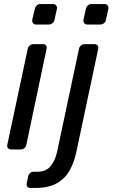

<svg xmlns="http://www.w3.org/2000/svg" viewBox="-20 -738 556 948"><path d="M35 0Q25 0 19.5 -6.5Q14 -13 16 -23L117 -497Q119 -507 127 -513.5Q135 -520 145 -520H193Q203 -520 207.5 -513.5Q212 -507 210 -497L110 -23Q108 -13 100.5 -6.5Q93 0 83 0ZM158 -617Q148 -617 143 -623.5Q138 -630 139 -640L152 -694Q154 -704 161.5 -711Q169 -718 179 -718H241Q252 -718 257.5 -711Q263 -704 261 -694L249 -640Q247 -630 239 -623.5Q231 -617 221 -617ZM130 190Q119 190 114.5 183.5Q110 177 112 167L119 133Q121 123 128.5 116.5Q136 110 146 110H164Q208 110 230.5 81.5Q253 53 262 11L370 -497Q372 -507 380 -513.5Q388 -520 398 -520H447Q457 -520 462 -513.5Q467 -507 465 -497L357 12Q346 65 323 105Q300 145 259.5 167.5Q219 190 155 190ZM411 -617Q401 -617 396 -623.5Q391 -630 392 -640L404 -694Q406 -704 413.5 -711Q421 -718 431 -718H496Q506 -718 511.5 -711Q517 -704 515 -694L503 -640Q502 -630 493.5 -623.5Q485 -617 475 -617Z"/></svg>

Font: Rubik
Style: Italic
Weight: 400
Italic angle: -12°
Designer: Hubert and Fischer
Foundry: Hubert and Fischer
Version: Version 2.300;gftools[0.9.30]